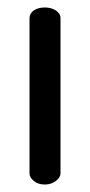

<svg xmlns="http://www.w3.org/2000/svg" viewBox="-20 -494 240 514"><path d="M100 0Q82 0 70.5 -9.5Q59 -19 59 -30V-445Q59 -458 70.5 -466Q82 -474 100 -474Q117 -474 129.5 -466Q142 -458 142 -445V-30Q142 -19 129.5 -9.5Q117 0 100 0Z"/></svg>

Font: Dosis Medium
Style: Regular
Weight: 500
Designer: EdgarTolentino, PabloImpallari, IginoMarini
Foundry: EdgarTolentino, PabloImpallari, IginoMarini
Version: Version 3.001; ttfautohint (v1.8.2)